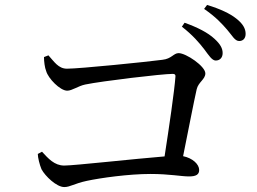

<svg xmlns="http://www.w3.org/2000/svg" viewBox="-20 -815 1040 777"><path d="M158 -584C158 -567 161 -541 167 -527C175 -498 223 -448 252 -448C272 -448 296 -467 325 -473C393 -487 636 -516 679 -516C687 -516 691 -513 690 -505C686 -448 664 -298 646 -182C532 -173 280 -145 240 -145C200 -145 175 -174 150 -201L133 -192C133 -178 140 -149 148 -130C163 -102 209 -58 240 -58C264 -58 280 -72 331 -83C387 -95 501 -111 589 -111C666 -111 713 -101 745 -101C774 -101 786 -109 786 -127C786 -150 760 -175 721 -183C743 -292 765 -406 776 -454C783 -483 811 -494 811 -518C811 -547 733 -600 703 -600C682 -600 675 -577 637 -573C578 -565 302 -537 251 -537C216 -537 199 -566 176 -591ZM716 -707C760 -673 787 -641 807 -615C825 -591 838 -570 853 -570C870 -570 881 -582 881 -600C881 -619 872 -636 848 -658C821 -683 780 -704 727 -723ZM806 -779C855 -745 877 -720 899 -695C920 -671 930 -649 948 -649C964 -649 974 -660 974 -678C974 -699 963 -719 936 -740C911 -760 871 -779 818 -795Z"/></svg>

Font: Noto Serif CJK JP Medium
Style: Regular
Weight: 500
Designer: Ryoko NISHIZUKA 西塚涼子 (kana & ideographs); Frank Grießhammer (Latin, Greek & Cyrillic); Wenlong ZHANG 张文龙 (bopomofo); San
Foundry: Adobe Systems Incorporated
Version: Version 1.000;PS 1;hotconv 16.6.53;makeotf.lib2.5.65590